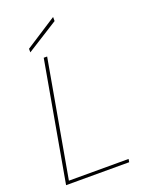

<svg xmlns="http://www.w3.org/2000/svg" viewBox="-164 -974 808 1055"><g transform="rotate(-20 240.0 -446.5)"><path d="M34 0 158 -700H178L57 -18H406L403 0ZM99 -753V-774L283 -893V-869Z"/></g></svg>

Font: DM Sans 16pt Thin
Style: Italic
Weight: 250
Italic angle: -10°
Version: Version 4.004;gftools[0.9.30]